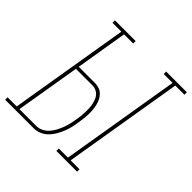

<svg xmlns="http://www.w3.org/2000/svg" viewBox="-223 -895 1055 1055"><g transform="rotate(45 304.5 -367.5)"><path d="M364 0V-19H435L551 -716H482V-735H643V-716H572L456 -19H525V0ZM-34 0V-19H37L153 -716H84V-735H245V-716H174L124 -414H249Q267 -414 283 -408.5Q299 -403 310.5 -391.5Q322 -380 329 -365.5Q336 -351 340 -335Q344 -319 345.5 -302Q347 -285 346.5 -267.5Q346 -250 344 -232.5Q342 -215 339 -198Q336 -176 331 -154.5Q326 -133 317.5 -112Q309 -91 297.5 -71Q286 -51 269.5 -34.5Q253 -18 231.5 -9Q210 0 188 0ZM188 -19Q208 -19 227 -28Q246 -37 260 -53Q274 -69 283.5 -87Q293 -105 300 -124Q307 -143 311.5 -162.5Q316 -182 319 -201Q322 -216 323.5 -231Q325 -246 325.5 -261.5Q326 -277 325.5 -291.5Q325 -306 322 -320.5Q319 -335 314 -348.5Q309 -362 300 -372.5Q291 -383 277.5 -389Q264 -395 249 -395H121L58 -19Z"/></g></svg>

Font: Iosevka Curly Slab ThExObl
Style: Regular
Weight: 100
Width: 7
Italic angle: -9°
Monospace: yes
Designer: Belleve Invis
Foundry: Belleve Invis
Version: Version 11.1.0; ttfautohint (v1.8.3)